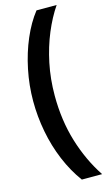

<svg xmlns="http://www.w3.org/2000/svg" viewBox="-165 -828 712 1243"><g transform="rotate(-15 191.5 -206.0)"><path d="M46 -210Q46 -316 67.5 -420.5Q89 -525 128 -616Q167 -707 219 -773H354Q307 -704 270 -615.5Q233 -527 211.5 -424Q190 -321 190 -209Q190 -43 233.5 100Q277 243 355 361H219Q163 285 124 191.5Q85 98 65.5 -4.5Q46 -107 46 -210Z"/></g></svg>

Font: Noto Sans Telugu SemiCondensed ExtraBold
Style: Regular
Weight: 800
Width: 4
Designer: Jelle Bosma - Monotype Design Team
Foundry: Monotype Imaging Inc.
Version: Version 2.005; ttfautohint (v1.8.4.7-5d5b)